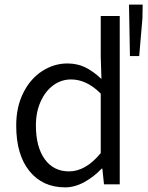

<svg xmlns="http://www.w3.org/2000/svg" viewBox="-20 -796 640 829"><path d="M537 -776H596L595 -717L581 -554H541ZM50 -254Q50 -334 80.5 -395Q111 -456 162 -489Q213 -522 271 -522Q313 -522 347.5 -505.5Q382 -489 418 -455L415 -551V-727H497V0H429L422 -68H419Q386 -33 344.5 -10Q303 13 261 13Q164 13 107 -57.5Q50 -128 50 -254ZM415 -135V-392Q354 -453 287 -453Q245 -453 210.5 -428Q176 -403 155.5 -357.5Q135 -312 135 -255Q135 -162 173 -109Q211 -56 278 -56Q350 -56 415 -135Z"/></svg>

Font: Office Code Pro
Style: Regular
Weight: 400
Designer: Nathan Rutzky & Paul D. Hunt
Foundry: Adobe Systems Incorporated
Version: Version 1.004